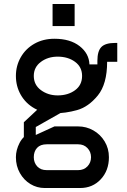

<svg xmlns="http://www.w3.org/2000/svg" viewBox="-20 -746 640 966"><path d="M60 -364Q60 -415 84.5 -458Q109 -501 153 -526Q197 -551 254 -551Q333 -551 380.5 -514Q428 -477 430 -422H470V-440Q470 -489 490 -509.5Q510 -530 559 -530H570V-435H519Q519 -323 472 -265.5Q425 -208 367.5 -192Q310 -176 254 -176Q197 -176 153 -201Q109 -226 84.5 -269Q60 -312 60 -364ZM393 -364Q393 -409 357.5 -435Q322 -461 270 -461Q221 -461 185.5 -434.5Q150 -408 150 -364Q150 -319 186 -292.5Q222 -266 270 -266Q322 -266 357.5 -292Q393 -318 393 -364ZM60 45Q60 9 78.5 -27Q97 -63 136 -81L215 -20Q183 -20 166.5 -2Q150 16 150 45Q150 72 167 91Q184 110 215 110H373Q402 110 420 91Q438 72 438 45Q438 18 420 -1Q402 -20 373 -20H100V-131L237 -259L305 -189L160 -107V-67L254 -110H373Q414 -110 449.5 -90Q485 -70 506.5 -34.5Q528 1 528 45Q528 112 487 156Q446 200 383 200H205Q166 200 133 180Q100 160 80 124.5Q60 89 60 45ZM355.5 -726V-615H244.5V-726Z"/></svg>

Font: Fliege Mono Thin
Style: Regular
Weight: 100
Version: Version 0.020;Glyphs 3.3 (3306)